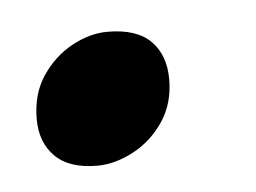

<svg xmlns="http://www.w3.org/2000/svg" viewBox="-27 -155 263 197"><g transform="rotate(-5 104.5 -56.0)"><path d="M67 12Q38 12 23.5 -2.5Q9 -17 9 -41Q9 -67 21.5 -85.5Q34 -104 52.5 -114Q71 -124 89 -124Q119 -124 133.5 -109.5Q148 -95 148 -70Q148 -45 135.5 -26.5Q123 -8 104 2Q85 12 67 12Z"/></g></svg>

Font: Petrona
Style: Bold Italic
Weight: 700
Italic angle: -9°
Designer: Ringo R. Seeber
Foundry: Ringo R. Seeber
Version: Version 2.001; ttfautohint (v1.8.3)